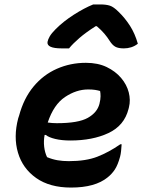

<svg xmlns="http://www.w3.org/2000/svg" viewBox="-20 -833 641 865"><path d="M367 -550Q421 -550 460.5 -531Q500 -512 525.5 -482Q551 -452 560 -417Q569 -382 561 -350L559 -342Q540 -267 468.5 -233.5Q397 -200 297 -200Q258 -200 229 -207Q200 -214 186 -225H181Q176 -198 179 -172Q182 -146 192 -125Q216 -115 239.5 -111Q263 -107 290 -107Q367 -107 418.5 -127Q470 -147 522 -183H528Q527 -167 525.5 -152.5Q524 -138 521 -127Q511 -90 497.5 -69.5Q484 -49 465 -34Q409 12 300 12Q204 12 143 -31Q82 -74 61 -145Q40 -216 62 -300L66 -312Q87 -390 131 -443Q175 -496 236 -523Q297 -550 367 -550ZM377 -430Q324 -430 273 -396Q222 -362 195 -281Q215 -278 236 -278Q333 -278 375.5 -302Q418 -326 428 -365Q433 -385 433 -399Q433 -413 431 -423Q421 -426 408.5 -428Q396 -430 377 -430ZM400 -813H432Q458 -813 475 -807.5Q492 -802 514 -780Q543 -752 565.5 -717Q588 -682 601 -636Q587 -625 571 -620Q555 -615 538 -615Q513 -615 499.5 -622.5Q486 -630 474 -649Q464 -665 450.5 -681Q437 -697 416 -715H411Q367 -687 338 -662Q309 -637 291 -615H258Q190 -615 194 -644Q196 -655 204 -669Q212 -683 231 -702Q266 -737 313 -767Q360 -797 400 -813Z"/></svg>

Font: Recursive Sn Csl St
Style: Bold Italic
Weight: 700
Italic angle: -15°
Version: Version 1.079;hotconv 1.0.112;makeotfexe 2.5.65598; ttfautoh